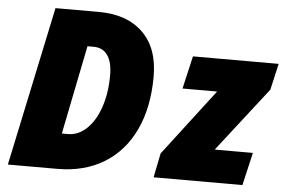

<svg xmlns="http://www.w3.org/2000/svg" viewBox="-51 -786 1279 857"><g transform="rotate(5 589.0 -357.0)"><path d="M164 -714H359Q484 -714 555.5 -645Q627 -576 627 -448Q627 -310 579.5 -209Q532 -108 443.5 -54Q355 0 234 0H13ZM269 -159Q314 -159 351.5 -194Q389 -229 411 -292.5Q433 -356 433 -437Q433 -495 411.5 -526Q390 -557 349 -557H321L241 -159ZM688 -109 915 -406H760L794 -553H1178L1151 -435L927 -147H1098L1064 0H666Z"/></g></svg>

Font: Noto Sans Display Black
Style: Italic
Weight: 900
Italic angle: -12°
Designer: Monotype Design team
Foundry: Monotype Imaging Inc.
Version: Version 1.000